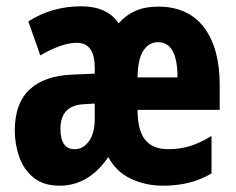

<svg xmlns="http://www.w3.org/2000/svg" viewBox="-20 -580 749 610"><path d="M482 -559Q578 -559 628 -493Q678 -427 678 -310V-231H417Q417 -166 441 -136Q465 -106 515 -106Q552 -106 584 -116Q616 -126 652 -148V-29Q587 10 498 10Q443 10 396 -12Q349 -34 324 -81Q262 10 169 10Q119 10 87.5 -15Q56 -40 41.5 -80.5Q27 -121 27 -165Q27 -252 74.5 -296Q122 -340 211 -343L281 -346V-365Q281 -444 224 -444Q177 -444 108 -404L70 -512Q145 -560 238 -560Q320 -560 357 -506Q380 -532 410.5 -545.5Q441 -559 482 -559ZM482 -446Q454 -446 436 -420Q418 -394 417 -334H544Q544 -446 482 -446ZM247 -249Q172 -245 172 -171Q172 -106 217 -106Q245 -106 263 -132Q281 -158 281 -201V-251Z"/></svg>

Font: Noto Sans Hebrew ExtraCondensed ExtraBold
Style: Regular
Weight: 800
Width: 2
Designer: Monotype Design Team
Foundry: Monotype Imaging Inc.
Version: Version 2.004; ttfautohint (v1.8.4.7-5d5b)